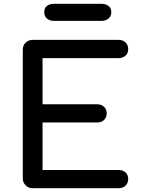

<svg xmlns="http://www.w3.org/2000/svg" viewBox="-20 -991 740 1011"><path d="M152 0Q130 0 115 -15Q100 -30 100 -52V-729Q100 -752 115 -766.5Q130 -781 152 -781H604Q627 -781 641 -767.5Q655 -754 655 -732Q655 -711 641 -698Q627 -685 604 -685H204V-442H491Q514 -442 528 -428.5Q542 -415 542 -394Q542 -373 528 -359.5Q514 -346 491 -346H204V-96H604Q627 -96 641 -83Q655 -70 655 -49Q655 -27 641 -13.5Q627 0 604 0ZM264 -881Q242 -881 227.5 -893Q213 -905 213 -927Q213 -949 227.5 -960Q242 -971 264 -971H514Q536 -971 551 -960Q566 -949 566 -927Q566 -905 551 -893Q536 -881 514 -881Z"/></svg>

Font: Comfortaa
Style: Bold
Weight: 700
Designer: Johan Aakerlund
Foundry: Johan Aakerlund
Version: Version 3.104; ttfautohint (v1.8.1.43-b0c9)